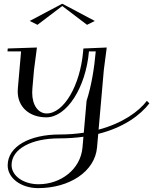

<svg xmlns="http://www.w3.org/2000/svg" viewBox="-20 -650 790 990"><path d="M170.4 -405 20 -400 18.7 -385H88.7L72.1 -195C71.6 -189.4 71.3 -184 71.3 -178.7C71.3 -97.8 131.7 -45 218.9 -45C323.8 -45 422.3 -197.3 438.7 -385H473.7C466.2 -300.2 452.4 -210.6 426.4 -130L412 34.3C373.3 40.2 331.6 43.5 286.7 43.5C134.4 43.5 19.6 104.2 19.6 202.8C19.6 268.2 88 320 177 320C336 320 469.4 236 480.4 110L486.5 40.4C619.4 7.1 703.9 -57 750.2 -117L737.4 -130C695.2 -74.9 612.1 -14.6 488.4 18.5L515.4 -290L530.4 -405L410 -400L408.7 -385C393.2 -208.4 309 -65 220.7 -65C177.6 -65 146 -107 146 -172.1C146 -179.4 146.4 -187.1 147.1 -195L155.4 -290ZM410.2 55.1 405.4 110C395.4 224 292.8 300 178.8 300C100.2 300 39.7 256.3 39.7 201.2C39.7 116 144.9 63.5 284.9 63.5C330.1 63.5 371.8 60.5 410.2 55.1ZM299.2 -630 133.2 -542 173.2 -522 301 -619 428.8 -522 468.8 -542 302.8 -630Z"/></svg>

Font: Galberik
Style: Regular
Weight: 400
Designer: Gluk
Foundry: Gluk
Version: Version 0.50